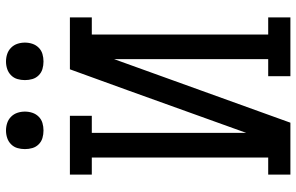

<svg xmlns="http://www.w3.org/2000/svg" viewBox="-194 -794 988 640"><g transform="rotate(-90 300.0 -474.0)"><path d="M38 0V-74H95V-662H38V-735H234V-662H177V-147L319 -542L389 -735H562V-662H505V-74H562V0H366V-74H423V-588L211 0ZM415 -823Q402 -823 390 -826.5Q378 -830 369 -839Q360 -848 356.5 -860Q353 -872 353 -885Q353 -898 356.5 -910Q360 -922 369 -931Q378 -940 390 -944Q402 -948 415 -948Q428 -948 440 -944Q452 -940 461 -931Q470 -922 474 -910Q478 -898 478 -885Q478 -872 474 -860Q470 -848 461 -839Q452 -830 440 -826.5Q428 -823 415 -823ZM185 -823Q172 -823 160 -826.5Q148 -830 139 -839Q130 -848 126.5 -860Q123 -872 123 -885Q123 -898 126.5 -910Q130 -922 139 -931Q148 -940 160 -944Q172 -948 185 -948Q198 -948 210 -944Q222 -940 231 -931Q240 -922 244 -910Q248 -898 248 -885Q248 -872 244 -860Q240 -848 231 -839Q222 -830 210 -826.5Q198 -823 185 -823Z"/></g></svg>

Font: Iosevka Plex Etoile
Style: Regular
Weight: 400
Designer: Belleve Invis
Foundry: Belleve Invis
Version: Version 25.1.1; ttfautohint (v1.8.4)